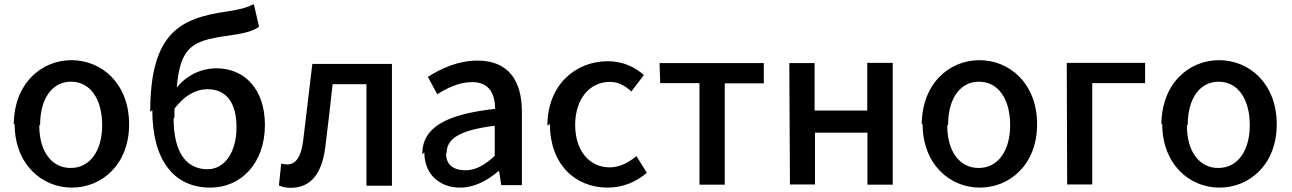

<svg xmlns="http://www.w3.org/2000/svg" viewBox="-20 -853 6183 919"><path d="M50 -260C50 -67 180 45 324 45C468 45 598 -66 598 -258C598 -453 467 -565 322 -565C177 -565 46 -452 46 -256ZM172 -256C172 -380 229 -462 320 -462C412 -462 469 -379 469 -254C469 -131 411 -49 318 -49C226 -49 168 -130 168 -252Z M709 -326C709 -89 810 45 987 45C1133 45 1248 -71 1248 -255C1248 -427 1150 -526 1016 -526C944 -526 875 -494 826 -434C844 -648 916 -660 1096 -686C1145 -693 1190 -703 1220 -725L1195 -833C1158 -816 1133 -808 1066 -798C845 -766 699 -699 699 -317ZM815 -291V-333C868 -402 923 -426 974 -426C1063 -426 1112 -361 1112 -245C1112 -124 1056 -43 973 -43C868 -43 811 -129 811 -286Z M1315 35C1333 42 1349 46 1372 46C1466 46 1521 -20 1537 -149C1550 -249 1561 -351 1572 -450H1734V36H1856V-547H1475C1460 -424 1446 -301 1431 -179C1421 -99 1394 -66 1355 -66C1344 -66 1335 -68 1326 -70Z M2011 -124C2011 -21 2082 45 2182 45C2251 45 2313 11 2366 -34H2369L2379 33H2478V-317C2478 -471 2411 -563 2265 -563C2171 -563 2089 -524 2028 -485L2073 -402C2122 -433 2179 -460 2240 -460C2325 -460 2349 -400 2350 -332C2107 -305 2001 -240 2001 -114ZM2118 -122C2118 -187 2176 -230 2348 -251V-107C2300 -63 2258 -38 2207 -38C2155 -38 2115 -61 2115 -118Z M2612 -260C2612 -67 2732 45 2889 45C2955 45 3023 21 3076 -26L3026 -106C2991 -76 2947 -52 2898 -52C2800 -52 2733 -133 2733 -255C2733 -379 2802 -461 2899 -461C2939 -461 2971 -444 3002 -415L3062 -494C3019 -531 2964 -560 2889 -560C2735 -560 2600 -447 2600 -251Z M3140 -455H3328V31H3449V-454H3636V-551H3137Z M3761 30H3881V-218H4132V31H4253V-552H4131V-324H3879V-551H3758Z M4396 -260C4396 -67 4526 45 4670 45C4814 45 4944 -66 4944 -258C4944 -453 4813 -565 4668 -565C4523 -565 4392 -452 4392 -256ZM4518 -256C4518 -380 4575 -462 4666 -462C4758 -462 4815 -379 4815 -254C4815 -131 4757 -49 4664 -49C4572 -49 4514 -130 4514 -252Z M5088 30H5208V-455H5461V-552H5086Z M5543 -260C5543 -67 5673 45 5817 45C5961 45 6091 -66 6091 -258C6091 -453 5960 -565 5815 -565C5670 -565 5539 -452 5539 -256ZM5665 -256C5665 -380 5722 -462 5813 -462C5905 -462 5962 -379 5962 -254C5962 -131 5904 -49 5811 -49C5719 -49 5661 -130 5661 -252Z"/></svg>

Font: GenEiGothic-pro-SemiBold
Style: Regular
Weight: 500
Designer: Ryoko NISHIZUKA (kana & ideographs); Paul D. Hunt (Latin, Greek & Cyrillic); Wenlong ZHANG (bopomofo); Sandoll Communica
Foundry: Adobe Systems Incorporated; o_tamon
Version: Version 1.000.140830